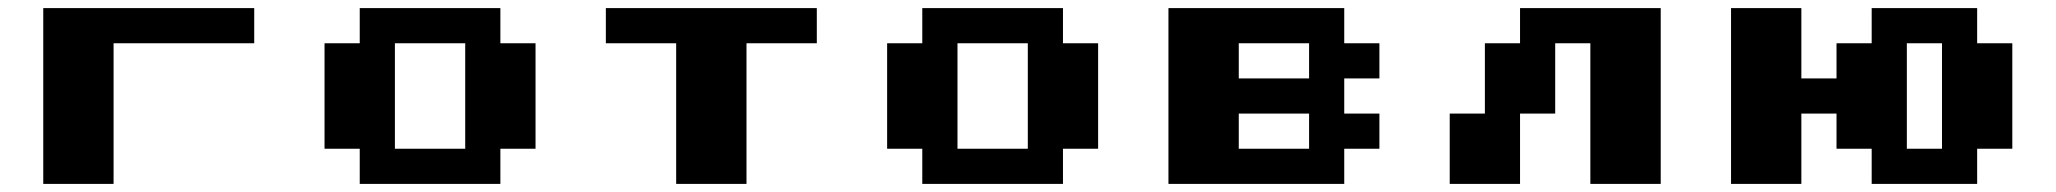

<svg xmlns="http://www.w3.org/2000/svg" viewBox="-20 -454 5075 474"><path d="M86.8 0V-434H607.6V-347.2H260.4V0Z M868.1 0V-86.8H781.2V-347.2H868.1V-434H1215.3V-347.2H1302.1V-86.8H1215.3V0ZM954.9 -86.8H1128.5V-347.2H954.9Z M1649.3 0V-347.2H1475.7V-434H1996.5V-347.2H1822.9V0Z M2256.9 0V-86.8H2170.1V-347.2H2256.9V-434H2604.2V-347.2H2691V-86.8H2604.2V0ZM2343.8 -86.8H2517.4V-347.2H2343.8Z M2864.6 0V-434H3298.6V-347.2H3385.4V-260.4H3298.6V-173.6H3385.4V-86.8H3298.6V0ZM3038.2 -260.4H3211.8V-347.2H3038.2ZM3038.2 -86.8H3211.8V-173.6H3038.2Z M3732.6 0H3559V-173.6H3645.8V-347.2H3732.6V-434H4079.9V0H3906.2V-347.2H3819.4V-173.6H3732.6Z M4687.5 -86.8H4774.3V-347.2H4687.5ZM4513.9 -260.4V-347.2H4600.7V-434H4861.1V-347.2H4947.9V-86.8H4861.1V0H4600.7V-86.8H4513.9V-173.6H4427.1V0H4253.5V-434H4427.1V-260.4Z"/></svg>

Font: 8-bit Operator+ 8
Style: Bold
Weight: 700
Designer: GrandChaos9000
Version: Version 1.3.0 - August 1, 2014